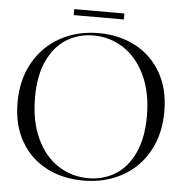

<svg xmlns="http://www.w3.org/2000/svg" viewBox="-57 -891 920 961"><g transform="rotate(5 403.0 -410.5)"><path d="M35 -346Q35 -460 83.5 -546.5Q132 -633 217.5 -680Q303 -727 411 -727Q514 -727 596 -683.5Q678 -640 724.5 -558Q771 -476 771 -365Q771 -250 723 -164Q675 -78 589.5 -31.5Q504 15 396 15Q292 15 210 -28Q128 -71 81.5 -152.5Q35 -234 35 -346ZM420 1Q494 1 554 -35Q614 -71 650 -146.5Q686 -222 686 -334Q686 -452 645.5 -538Q605 -624 536.5 -668.5Q468 -713 385 -713Q312 -713 252 -677Q192 -641 156 -566Q120 -491 120 -379Q120 -260 160 -174Q200 -88 268.5 -43.5Q337 1 420 1ZM277 -836H529V-806H277Z"/></g></svg>

Font: Nyght Serif Light
Style: Regular
Weight: 300
Designer: Maksym Kobuzan
Version: Version 0.410